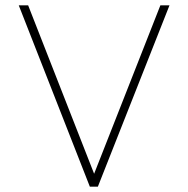

<svg xmlns="http://www.w3.org/2000/svg" viewBox="-20 -696 702 716"><path d="M315 0H345L612 -676H578L331 -48L85 -676H50Z"/></svg>

Font: MV Cash Thin
Style: Regular
Weight: 100
Designer: Rodrigo Fuenzalida
Foundry: fragTYPE
Version: Version 1.100;Glyphs 3.1.2 (3151)